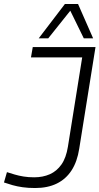

<svg xmlns="http://www.w3.org/2000/svg" viewBox="-46 -937 501 967"><path d="M-26 -18 -11 -70Q8 -64 28 -58Q48 -52 72.5 -48Q97 -44 126 -44Q170 -44 205 -59.5Q240 -75 263.5 -108.5Q287 -142 296 -198L368 -648H110L119 -700H435L353 -188Q343 -123 314.5 -79Q286 -35 240 -12.5Q194 10 131 10Q96 10 68 6Q40 2 17 -4.5Q-6 -11 -26 -18ZM149 -744 281 -917H347L423 -744H376L308 -883L197 -744Z"/></svg>

Font: Georama Light
Style: Italic
Weight: 300
Italic angle: -9°
Designer: Jean-Baptiste Levee
Foundry: Production Type
Version: Version 1.001